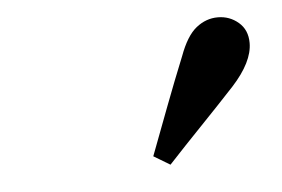

<svg xmlns="http://www.w3.org/2000/svg" viewBox="-30 -747 429 292"><g transform="rotate(-5 184.0 -601.5)"><path d="M195 -508Q209 -545 223 -582Q237 -619 252 -656Q263 -686 278 -698Q293 -710 311 -710Q329 -710 342.5 -698.5Q356 -687 356 -667Q356 -638 324 -603Q298 -575 272 -548Q246 -521 220 -493Z"/></g></svg>

Font: Lisu Bosa ExtraBold
Style: Italic
Weight: 800
Italic angle: -19°
Designer: David Morse, Annie Olsen, Victor Gaultney, Frank Grießhammer (Latin)
Foundry: SIL International
Version: Version 2.000